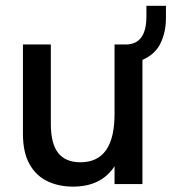

<svg xmlns="http://www.w3.org/2000/svg" viewBox="-20 -650 606 678"><path d="M238 9Q186.5 9 146.5 -10.5Q106.5 -30 83.8 -71.2Q61 -112.5 61 -177.5V-493H159.5V-213Q159.5 -142.5 185.5 -109.8Q211.5 -77 264 -77Q385.5 -77 384.5 -250.5V-493H429Q497 -496.5 497 -592V-629.5H566V-586.5Q566 -537 547 -497.5Q528 -458 483 -438.5V0H384.5V-63Q337.5 9 238 9Z"/></svg>

Font: Acari Sans Neue SemiBold
Style: Regular
Weight: 600
Designer: Alfredo Marco Pradil (font), Cristiano Sobral (main changes)
Foundry: Hanken Design Co. (font), Cristiano Sobral (main changes)
Version: Version 2.459;March 19, 2022;FontCreator 14.0.0.2808 64-bit;